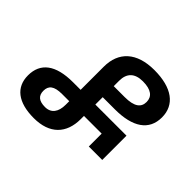

<svg xmlns="http://www.w3.org/2000/svg" viewBox="-162 -947 1181 1181"><g transform="rotate(45 428.0 -357.0)"><path d="M254 10C392 10 463 -66 463 -190V-218H617V-106H734V-317H463V-381H569C723 -381 809 -438 809 -551C809 -660 724 -724 570 -724C416 -724 335 -646 335 -519V-317H269C117 -317 43 -258 43 -151C43 -49 116 10 254 10ZM463 -477V-524C463 -589 498 -625 569 -625C642 -625 675 -597 675 -551C675 -504 642 -477 558 -477ZM255 -87C202 -87 177 -108 177 -151C177 -195 203 -218 273 -218H335V-187C335 -125 308 -87 255 -87Z"/></g></svg>

Font: Noto Sans Georgian SemiBold
Style: Regular
Weight: 600
Designer: Monotype Design Team, Akaki Razmadze
Foundry: Google LLC
Version: Version 2.005